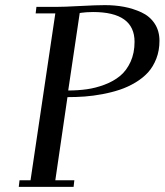

<svg xmlns="http://www.w3.org/2000/svg" viewBox="-20 -729 642 749"><path d="M53.2 0 56.2 -25.9H99.1L195.8 -676.8H119.1L122.1 -702.1H196.8Q229 -702.1 292.5 -705.6Q356 -709 389.2 -709Q428.7 -709 463.9 -702.4Q499 -695.8 531.5 -680.9Q564 -666 583 -637.5Q602.1 -608.9 602.1 -569.8Q602.1 -531.7 589.8 -500.2Q577.6 -468.8 557.4 -446.5Q537.1 -424.3 508.1 -407Q479 -389.6 447.8 -379.2Q416.5 -368.7 380.1 -361.8Q343.8 -355 310.8 -352.5Q277.8 -350.1 243.2 -350.1L195.8 -25.9H270L267.1 0ZM246.1 -376Q284.7 -376 319.1 -380.9Q353.5 -385.7 388.4 -398.9Q423.3 -412.1 448.5 -432.9Q473.6 -453.6 489.3 -487.8Q504.9 -522 504.9 -565.9Q504.9 -682.1 342.8 -682.1Q330.1 -682.1 317.1 -681.2Q304.2 -680.2 297.9 -679.2L291 -678.2Z"/></svg>

Font: Dehuti
Style: Bold-Italic
Weight: 700
Version: Version 1.2